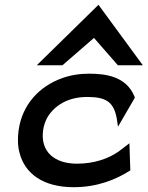

<svg xmlns="http://www.w3.org/2000/svg" viewBox="-20 -769 615 800"><path d="M240.2 -497 371.6 -611 471.2 -497H575.2L390.3 -749L133.2 -497ZM523 -59 519.2 -172 474.7 -138C431.6 -108 372.8 -87 300.8 -87C206.8 -87 147.5 -137 159.6 -226C162.3 -246 168.7 -264 178 -281C207.5 -329 262.3 -365 343.3 -365C421.3 -365 454.6 -345 466.9 -273L471.6 -241L541.9 -362L539.8 -368C505.8 -450 422.5 -462 351.5 -462C310.5 -462 273.7 -456 237.9 -443C146.4 -410 72.4 -336 57.4 -225C53 -192 53.6 -160 61.7 -131C83.5 -48 156.5 11 287.5 11C385.5 11 463.8 -21 523 -59Z"/></svg>

Font: Charger
Style: ExBdIt
Weight: 400
Designer: Jasper
Foundry: Cannot Into Space Fonts
Version: Version 0.99